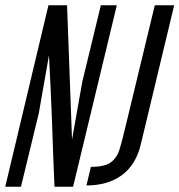

<svg xmlns="http://www.w3.org/2000/svg" viewBox="-42 -713 685 733"><path d="M-22 0 143 -693H214L233 -180L272 -400L343 -693H404L237 0H166Q163 -60 161 -123.5Q159 -187 156.5 -252Q154 -317 151 -380.5Q148 -444 145 -502L106 -280L38 0ZM288 -5 305 -76Q358 -76 381.5 -93.5Q405 -111 415 -144.5Q425 -178 436 -225L549 -693H623L496 -164Q487 -124 468.5 -94Q450 -64 423.5 -44.5Q397 -25 363 -15Q329 -5 288 -5Z"/></svg>

Font: Ubuntu Sans Mono
Style: Italic
Weight: 400
Italic angle: -13.5°
Monospace: yes
Designer: Dalton Maag Ltd
Foundry: Dalton Maag Ltd
Version: Version 1.006